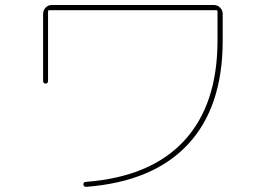

<svg xmlns="http://www.w3.org/2000/svg" viewBox="-20 -720 1040 759"><path d="M150.4 -400.4V-665Q150.4 -679.7 160.2 -689.9Q169.9 -700.2 184.6 -700.2H825.2Q839.8 -700.2 850.1 -689.9Q860.4 -679.7 860.4 -665V-559.6Q860.4 -296.9 723.1 -149.4Q585.9 -2 321.3 18.6Q310.5 18.6 309.6 9.8Q309.6 -1 319.3 -1Q575.2 -20.5 707.5 -163.1Q839.8 -305.7 839.8 -559.6V-674.8Q839.8 -679.7 835 -679.7H174.8Q169.9 -679.7 169.9 -674.8V-400.4Q169.9 -389.6 160.2 -389.6Q150.4 -389.6 150.4 -400.4Z"/></svg>

Font: Rounded-X Mgen+ 1mn thin
Style: Regular
Weight: 100
Designer: [Source Han Sans]
Ryoko NISHIZUKA  (kana & ideographs); Paul D. Hunt (Latin, Greek & Cyrillic); Wenlong ZHANG  (bopomofo
Version: Version 1.059.20150602